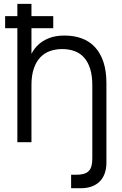

<svg xmlns="http://www.w3.org/2000/svg" viewBox="-20 -740 634 999"><path d="M6.7 -593.3V-656H257V-593.3ZM460.3 -296.5Q460.3 -347 448.9 -382.7Q437.5 -418.3 417 -441Q396.5 -463.7 367.6 -474.2Q338.7 -484.7 303.7 -484.7Q269 -484.7 239.8 -474.2Q210.5 -463.8 189.2 -441.2Q167.8 -418.5 155.8 -382.8Q143.7 -347 143.7 -296.5L127 -416.7Q132.8 -438.2 145.2 -462.5Q157.5 -486.8 179.3 -507.4Q201.2 -528 234.7 -541.5Q268.2 -555 316.3 -555Q365 -555 405.2 -540.3Q445.3 -525.7 473.9 -495Q502.5 -464.3 518.1 -417.6Q533.7 -370.8 533.7 -306.7V0H460.3ZM70.3 0V-720H143.7V0ZM533.7 97V106Q533.7 137.2 524.9 161.9Q516.2 186.7 499.3 203.8Q482.5 220.8 457.7 230.1Q432.8 239.3 400.3 239.3H390H350V169.3H376Q399.2 169.3 415.2 164.8Q431.3 160.3 441.3 150.3Q451.3 140.3 455.8 124.2Q460.3 108.2 460.3 85V0H533.7Z"/></svg>

Font: Vela Sans GX ExtLt
Style: Regular
Weight: 200
Designer: Principal design: Mikhail Sharanda - project Manrope.
Design modification: Ravid Balaliev
Foundry: Mikhail Sharanda
Version: Version 1.001